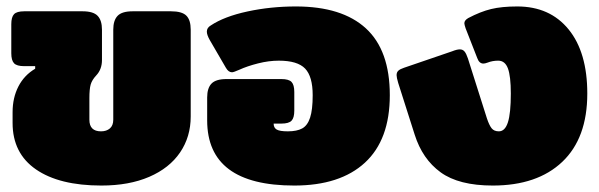

<svg xmlns="http://www.w3.org/2000/svg" viewBox="-20 -560 1855 595"><path d="M19 -179V-212Q19 -257 37 -292Q55 -327 89 -347V-355H55Q32 -355 23.5 -364Q15 -373 15 -395V-485Q15 -507 23.5 -516Q32 -525 55 -525H236Q269 -525 282.5 -511Q296 -497 296 -468V-374Q296 -345 278 -326Q265 -312 261 -298Q257 -284 257 -256V-189Q257 -153 293 -153Q310 -153 320.5 -162Q331 -171 331 -189V-468Q331 -497 344.5 -511Q358 -525 391 -525H510Q544 -525 557.5 -511.5Q571 -498 571 -468V-199Q571 -136 538 -87.5Q505 -39 442.5 -12Q380 15 294 15Q164 15 91.5 -35Q19 -85 19 -179Z M622 -187V-258Q622 -287 635.5 -301Q649 -315 682 -315H852Q875 -315 883.5 -306Q892 -297 892 -275V-217Q892 -195 883.5 -186Q875 -177 852 -177H828Q828 -164 837.5 -158.5Q847 -153 872 -153Q900 -153 916.5 -162Q933 -171 941 -195.5Q949 -220 949 -265Q949 -323 925.5 -347.5Q902 -372 844 -372Q813 -372 779.5 -363.5Q746 -355 722 -344Q704 -336 699 -336Q688 -336 680 -350L630 -436Q621 -452 621 -462Q621 -474 633 -481Q675 -509 747 -524.5Q819 -540 897 -540Q1040 -540 1114 -472Q1188 -404 1188 -265Q1188 -127 1111 -56Q1034 15 892 15Q622 15 622 -187Z M1265 -143 1214 -303Q1209 -320 1209 -327Q1209 -336 1214.5 -341Q1220 -346 1232 -350L1381 -401Q1396 -407 1405 -407Q1414 -407 1419.5 -400.5Q1425 -394 1430 -379L1489 -193Q1496 -172 1503.5 -162.5Q1511 -153 1526 -153Q1545 -153 1554 -181Q1563 -209 1563 -270Q1563 -324 1554 -348Q1545 -372 1524 -372Q1506 -372 1491 -366Q1483 -363 1478 -363Q1465 -363 1459 -380L1423 -472Q1419 -484 1419 -488Q1419 -497 1431 -504Q1469 -524 1502 -532Q1535 -540 1583 -540Q1684 -540 1742 -469Q1800 -398 1800 -270Q1800 -132 1722.5 -58.5Q1645 15 1507 15Q1402 15 1345.5 -26Q1289 -67 1265 -143Z"/></svg>

Font: Mitr
Style: Bold
Weight: 700
Designer: Thanarat Vachiruckul
Foundry: Cadson Demak
Version: Version 1.003